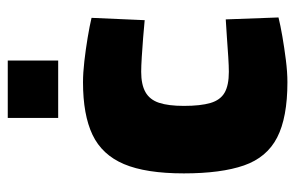

<svg xmlns="http://www.w3.org/2000/svg" viewBox="-153 -596 761 495"><g transform="rotate(-90 227.5 -348.5)"><path d="M263 12Q172 12 120.5 -14.5Q69 -41 48.5 -100Q28 -159 28 -255Q28 -353 52 -409.5Q76 -466 127.5 -490.5Q179 -515 263 -515Q287 -515 317.5 -511.5Q348 -508 378 -503Q408 -498 429 -493L423 -356Q403 -358 377.5 -360Q352 -362 328 -363.5Q304 -365 290 -365Q257 -365 237.5 -354Q218 -343 210 -319Q202 -295 202 -255Q202 -212 209.5 -186.5Q217 -161 236 -150Q255 -139 290 -139Q304 -139 328 -140.5Q352 -142 378.5 -144Q405 -146 425 -147L430 -11Q410 -6 381 -1Q352 4 320.5 8Q289 12 263 12ZM171 -579V-709H319V-579Z"/></g></svg>

Font: Cairo Play Black
Style: Regular
Weight: 900
Version: Version 3.119